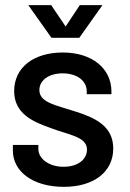

<svg xmlns="http://www.w3.org/2000/svg" viewBox="-20 -720 507 746"><path d="M228 6C343 6 420 -51 420 -143C420 -233 345 -264 269 -288C199 -311 133 -321 133 -370C133 -409 171 -435 223 -435C281 -435 317 -405 317 -365V-354H413V-364C413 -454 338 -516 224 -516C112 -516 35 -459 35 -366C35 -280 105 -248 173 -224C244 -196 318 -190 318 -139C318 -100 282 -72 227 -72C168 -72 129 -105 129 -141V-157H30V-135C30 -54 107 6 228 6ZM90 -700 180 -573H288L378 -700H290L235 -617L179 -700Z"/></svg>

Font: Vanilla Cream DemiBold
Style: Regular
Weight: 600
Designer: Jeremy Tribby, Jinavaṁso
Foundry: Tribby Type
Version: Version 1.422;Glyphs 3.1.2 (3151)